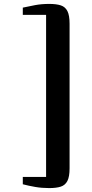

<svg xmlns="http://www.w3.org/2000/svg" viewBox="-20 -824 469 981"><path d="M231.5 137Q193.5 137 160.2 131.2Q127 125.5 96.5 117.5V80H215.5V-748H96.5V-785Q126 -791.5 159.2 -797.8Q192.5 -804 231.5 -804Q268 -804 290.8 -796.5Q313.5 -789 324.5 -767.2Q335.5 -745.5 335.5 -703V36Q335.5 78.5 324.5 100.2Q313.5 122 290.8 129.5Q268 137 231.5 137Z"/></svg>

Font: Merriweather 72pt
Style: Bold
Weight: 700
Version: Version 2.100